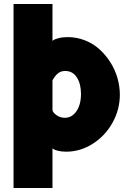

<svg xmlns="http://www.w3.org/2000/svg" viewBox="-20 -730 639 963"><path d="M312 30.8Q289.6 30.8 272.5 26.6Q255.4 22.5 249.3 18.6Q243.2 14.6 243.2 13.2V212.9H47.9V-710H243.2V-524.9Q245.1 -526.9 249.8 -530Q254.4 -533.2 273.9 -538.6Q293.5 -543.9 318.8 -543.9Q365.2 -543.9 407 -527.3Q448.7 -510.7 480 -481.9Q511.2 -453.1 534.4 -416.3Q557.6 -379.4 569.3 -337.9Q581.1 -296.4 581.1 -254.9Q581.1 -180.7 544.4 -114.7Q507.8 -48.8 445.3 -9Q382.8 30.8 312 30.8ZM307.1 -374Q285.6 -374 271 -362.3Q256.3 -350.6 243.2 -327.1V-179.2Q243.2 -167.5 262.2 -153.3Q281.2 -139.2 305.2 -139.2Q340.8 -139.2 363.5 -172.4Q386.2 -205.6 386.2 -258.8Q386.2 -309.1 365.5 -341.6Q344.7 -374 307.1 -374Z"/></svg>

Font: Rawline Black
Style: Regular
Weight: 900
Designer: Matt McInerney, Pablo Impallari, Rodrigo Fuenzalida
Foundry: Matt McInerney, Pablo Impallari, Rodrigo Fuenzalida
Version: Version 4.020;PS 004.020;hotconv 1.0.88;makeotf.lib2.5.64775